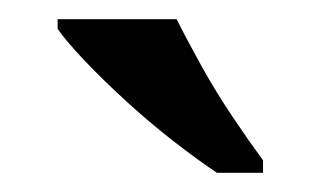

<svg xmlns="http://www.w3.org/2000/svg" viewBox="-20 -786 334 200"><path d="M206 -606Q185 -620 160 -639.5Q135 -659 111 -681Q87 -703 68 -723Q49 -743 40 -756V-766H164Q175 -744 190 -717Q205 -690 222.5 -664Q240 -638 254 -619V-606Z"/></svg>

Font: Noto Naskh Arabic Medium
Style: Regular
Weight: 500
Designer: Monotype Design Team, David Williams, Mohamad Dakak and Nizar Qandah
Foundry: Monotype Imaging Inc.
Version: Version 2.016